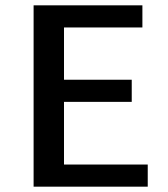

<svg xmlns="http://www.w3.org/2000/svg" viewBox="-20 -700 629 720"><path d="M534 -83V0H106V-680H514V-597H220V-401H474V-318H220V-83Z"/></svg>

Font: Martel Sans SemiBold
Style: Regular
Weight: 600
Designer: Dan Reynolds and Mathieu Réguer
Foundry: Dan Reynolds and Mathieu Réguer
Version: Version 1.002; ttfautohint (v1.1) -l 5 -r 5 -G 72 -x 0 -D la